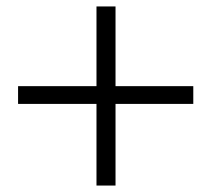

<svg xmlns="http://www.w3.org/2000/svg" viewBox="-20 -662 655 595"><path d="M279 -87V-340H36V-395H279V-642H338V-395H579V-340H338V-87Z"/></svg>

Font: Early Summer Mincho Heavy
Style: Regular
Weight: 900
Designer: GuiWonder
Version: Version 1.002